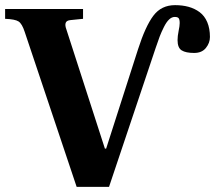

<svg xmlns="http://www.w3.org/2000/svg" viewBox="-36 -727 843 747"><path d="M-16.1 -653.8V-691.9H287.1V-653.8L238.8 -648.9Q222.7 -647.5 219.5 -637.9Q216.3 -628.4 222.2 -612.8L372.1 -148.9H377L501 -535.2Q529.8 -625 560.8 -666Q591.8 -707 645 -707Q673.8 -707 697.8 -700.4Q721.7 -693.8 740.7 -679.7Q759.8 -665.5 770.3 -640.9Q780.8 -616.2 780.8 -583Q780.8 -560.1 765.1 -540.5Q749.5 -521 719.2 -521Q687 -521 670.9 -531Q654.8 -541 654.8 -570.8Q654.8 -586.4 658.9 -606.4Q663.1 -626.5 663.1 -637.2Q663.1 -650.9 659.2 -656Q655.3 -661.1 644 -661.1Q632.3 -661.1 621.8 -651.1Q611.3 -641.1 601.6 -621.6Q591.8 -602.1 585.2 -584.7Q578.6 -567.4 569.8 -541L388.2 0H262.2L60.1 -603Q49.8 -634.8 36.1 -643.6Q22.5 -652.3 -16.1 -653.8Z"/></svg>

Font: Linguistics Pro
Style: Bold
Weight: 700
Designer: Stefan Peev, Context Ltd
Foundry: Stefan Peev, Context Ltd
Version: Version 001.000